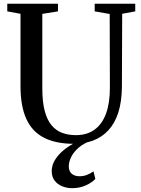

<svg xmlns="http://www.w3.org/2000/svg" viewBox="-20 -763 758 1030"><path d="M377.5 8.5Q280.5 8.5 216.8 -23.8Q153 -56 121.5 -124.5Q90 -193 90 -301.5V-689L19 -702V-743H291V-702L207 -688.5V-288.5Q207 -217.5 219.5 -169.2Q232 -121 255.8 -92Q279.5 -63 312.8 -50.5Q346 -38 387.5 -38Q446.5 -38 487.2 -67.5Q528 -97 549 -154.2Q570 -211.5 569.5 -295L568.5 -688L488 -702V-743H705.5V-702L635.5 -689L634 -299.5Q633.5 -218 614.8 -159.8Q596 -101.5 561.5 -64.2Q527 -27 480 -9.2Q433 8.5 377.5 8.5ZM366.5 246.5Q339.5 246.5 314.2 236.5Q289 226.5 273.2 206.2Q257.5 186 257.5 155Q257.5 123.5 275.2 94.5Q293 65.5 323.2 41Q353.5 16.5 390.5 -1L415.5 -5L450 -1Q414.5 15.5 392.2 38Q370 60.5 359.5 84.2Q349 108 349 129Q349 155 364.5 168.8Q380 182.5 406.5 182.5Q428.5 182.5 447 175Q465.5 167.5 481.5 156.5L491.5 196.5Q475 215.5 441.5 231Q408 246.5 366.5 246.5Z"/></svg>

Font: Merriweather 60pt Medium
Style: Regular
Weight: 500
Version: Version 2.100